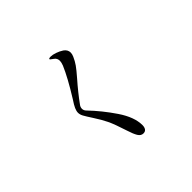

<svg xmlns="http://www.w3.org/2000/svg" viewBox="-184 -1063 1368 1368"><g transform="rotate(-45 500.0 -378.5)"><path d="M483 -46Q452 -143 431 -186.5Q410 -230 376 -282Q346 -328 335.5 -347.5Q325 -367 325 -385Q325 -402 334.5 -423.5Q344 -445 367 -479Q451 -614 487 -699Q496 -723 496 -738Q496 -763 477 -777Q472 -782 461.5 -788.5Q451 -795 451 -799Q451 -806 471 -806Q489 -806 515.5 -797Q542 -788 565 -773Q592 -754 592 -725Q592 -710 584 -692Q570 -660 552 -634.5Q534 -609 494 -563Q428 -488 376 -416Q365 -402 365 -385Q365 -368 379 -354Q456 -274 522 -176.5Q588 -79 588 2Q588 23 579 36Q570 49 551 49Q527 49 512 24Q497 -1 483 -46Z"/></g></svg>

Font: Shippori Mincho B1 Medium
Style: Regular
Weight: 500
Designer: FONTDASU
Foundry: FONTDASU / Google Inc. / but / Adobe
Version: Version 3.110; ttfautohint (v1.8.3)